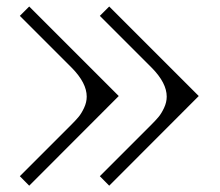

<svg xmlns="http://www.w3.org/2000/svg" viewBox="-20 -699 686 600"><path d="M601.1 -398.9 321.3 -118.7 292 -148.4 454.1 -310.5Q467.3 -323.7 475.8 -334Q484.4 -344.2 492.7 -361.8Q501 -379.4 501 -397Q501 -439.9 454.1 -487.3L292 -649.4L321.3 -678.7ZM351.1 -398.9 71.3 -118.7 42 -148.4 204.1 -310.5Q217.3 -323.7 225.8 -334Q234.4 -344.2 242.7 -361.8Q251 -379.4 251 -397Q251 -439.9 204.1 -487.3L42 -649.4L71.3 -678.7Z"/></svg>

Font: Gputeks
Style: Bold
Weight: 600
Width: 8
Version: Version 0.9